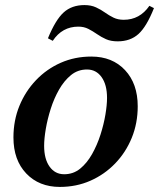

<svg xmlns="http://www.w3.org/2000/svg" viewBox="-20 -724 627 757"><path d="M216 13Q134 13 83.5 -40Q33 -93 33 -182Q33 -249 56.5 -306.5Q80 -364 122 -408Q164 -452 219.5 -476.5Q275 -501 340 -501Q423 -501 473 -447.5Q523 -394 523 -305Q523 -238 499.5 -180.5Q476 -123 434 -79.5Q392 -36 336.5 -11.5Q281 13 216 13ZM233 -37Q269 -37 296 -59Q323 -81 343 -116.5Q363 -152 376 -192.5Q389 -233 395.5 -271.5Q402 -310 402 -338Q402 -390 380.5 -420Q359 -450 323 -450Q287 -450 260 -428Q233 -406 213 -371Q193 -336 180 -295Q167 -254 160.5 -215.5Q154 -177 154 -149Q154 -97 175.5 -67Q197 -37 233 -37ZM444 -561Q417 -561 398 -569.5Q379 -578 362.5 -589.5Q346 -601 328.5 -610Q311 -619 289 -619Q225 -619 188 -563L169 -573Q199 -646 231 -675Q263 -704 313 -704Q339 -704 358.5 -695Q378 -686 394 -674.5Q410 -663 427.5 -654.5Q445 -646 468 -646Q531 -646 569 -701L587 -692Q558 -619 526 -590Q494 -561 444 -561Z"/></svg>

Font: Platypi Medium
Style: Italic
Weight: 500
Italic angle: -13°
Designer: David Sargent
Foundry: Bolt Cutter Type
Version: Version 1.200; ttfautohint (v1.8.4.7-5d5b)